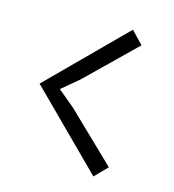

<svg xmlns="http://www.w3.org/2000/svg" viewBox="-93 -780 676 748"><g transform="rotate(15 245.0 -406.0)"><path d="M205 -348 400 -160 351 -110 55 -405 352 -702 400 -652 205 -462 138 -406V-404Z"/></g></svg>

Font: Sinkin Sans 300 Light
Style: Regular
Weight: 300
Designer: Keith Bates
Foundry: K-Type
Version: Sinkin Sans (version 1.0)  by Keith Bates   •   © 2014   www